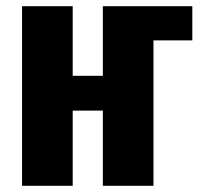

<svg xmlns="http://www.w3.org/2000/svg" viewBox="-20 -598 652 618"><path d="M599 -578V-468H474V0H311V-242H214V0H51V-578H214V-354H311V-578Z"/></svg>

Font: Oswald
Style: Bold
Weight: 700
Designer: Vernon Adams
Foundry: Vernon Adams
Version: Version 4.103;gftools[0.9.33.dev8+g029e19f]